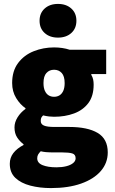

<svg xmlns="http://www.w3.org/2000/svg" viewBox="-20 -754 586 980"><path d="M240 206Q183 206 135 193.5Q87 181 58.5 154Q30 127 30 82Q30 51 48 27.5Q66 4 100 -14V-18Q81 -32 67.5 -52.5Q54 -73 54 -104Q54 -130 69.5 -155Q85 -180 110 -198V-202Q83 -220 62.5 -253.5Q42 -287 42 -330Q42 -392 72.5 -432.5Q103 -473 152 -492.5Q201 -512 256 -512Q277 -512 297.5 -509Q318 -506 336 -500H522V-376H446V-372Q453 -360 455.5 -348Q458 -336 458 -322Q458 -264 431 -228Q404 -192 358 -175Q312 -158 256 -158Q244 -158 230.5 -159.5Q217 -161 200 -165Q193 -158 190.5 -152.5Q188 -147 188 -136Q188 -120 204.5 -113Q221 -106 258 -106H333Q427 -106 478.5 -75.5Q530 -45 530 24Q530 78 494.5 119Q459 160 394 183Q329 206 240 206ZM256 -260Q272 -260 284 -267.5Q296 -275 303 -290.5Q310 -306 310 -330Q310 -365 295 -381.5Q280 -398 256 -398Q232 -398 217 -381.5Q202 -365 202 -330Q202 -306 209 -290.5Q216 -275 228 -267.5Q240 -260 256 -260ZM268 100Q296 100 318 94.5Q340 89 353 78.5Q366 68 366 54Q366 34 348.5 29Q331 24 299 24H260Q230 24 214.5 22.5Q199 21 188 18Q179 27 174.5 35Q170 43 170 54Q170 78 197.5 89Q225 100 268 100ZM276 -562Q234 -562 208 -585.5Q182 -609 182 -648Q182 -687 208 -710.5Q234 -734 276 -734Q318 -734 344 -710.5Q370 -687 370 -648Q370 -609 344 -585.5Q318 -562 276 -562Z"/></svg>

Font: Source Sans 3 ExtraLight Black
Style: Regular
Weight: 900
Version: Version 3.052;hotconv 1.1.0;makeotfexe 2.6.0